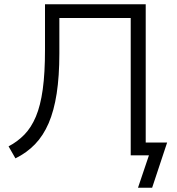

<svg xmlns="http://www.w3.org/2000/svg" viewBox="-20 -725 827 896"><path d="M624 151 675 0H590V-641H257V-476Q257 -369 244.5 -288.5Q232 -208 207 -150Q182 -92 143.5 -52Q105 -12 52 14L20 -42Q62 -64 94 -97Q126 -130 147.5 -181Q169 -232 179.5 -308Q190 -384 190 -493V-705H660V-60H760L690 151Z"/></svg>

Font: Nunito Sans 7pt Light
Style: Regular
Weight: 300
Designer: Vernon Adams
Foundry: Vernon Adams
Version: Version 3.101;gftools[0.9.27]